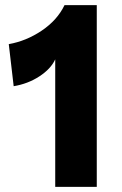

<svg xmlns="http://www.w3.org/2000/svg" viewBox="-20 -724 471 744"><path d="M194 0V-494Q177 -457 132.5 -428Q88 -399 33 -390L14 -553Q82 -565 142 -605.5Q202 -646 230 -704H355V0Z"/></svg>

Font: Prodigy Sans
Style: Bold
Weight: 700
Designer: Wei Huang
Foundry: Wei Huang
Version: Version 1.003; ttfautohint (v1.8.3)